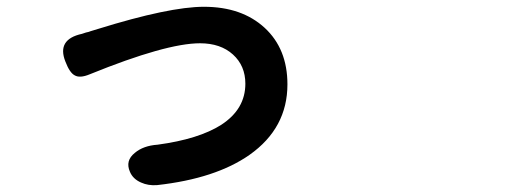

<svg xmlns="http://www.w3.org/2000/svg" viewBox="-20 -531 1540 575"><path d="M402.3 15.6Q377.9 4.9 369.1 -16.6Q354.5 -49.8 383.8 -73.2Q409.2 -94.7 452.1 -97.7Q575.2 -114.3 642.6 -157.2Q714.8 -204.1 714.8 -280.3Q714.8 -334 677.7 -367.7Q640.6 -401.4 579.1 -401.4Q477.5 -401.4 249 -308.6Q218.8 -295.9 203.1 -305.7Q188.5 -313.5 175.8 -346.7Q149.4 -413.1 225.6 -429.7Q229.5 -430.7 237.3 -433.6Q247.1 -435.5 251 -437.5Q257.8 -439.5 273.4 -444.3Q487.3 -510.7 590.8 -510.7Q704.1 -510.7 772.5 -447.8Q840.8 -384.8 840.8 -278.3Q840.8 -147.5 727.5 -67.4Q626 3.9 450.2 23.4Q423.8 25.4 402.3 15.6Z"/></svg>

Font: Bpmf GenSen Rounded B
Style: B
Weight: 700
Foundry: But Ko
Version: Version 1.320